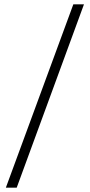

<svg xmlns="http://www.w3.org/2000/svg" viewBox="-20 -813 414 885"><path d="M57 52H7L318 -793H367Z"/></svg>

Font: LXGW 975 Gothic SC 200W
Style: Regular
Weight: 200
Version: Version 2.01;February 25, 2021